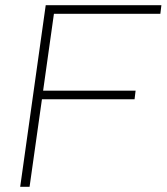

<svg xmlns="http://www.w3.org/2000/svg" viewBox="-20 -717 640 737"><path d="M57.5 0H93.5L141 -336H496.5L500.5 -369H145.5L187 -664H595.5L599.5 -697H155.5Z"/></svg>

Font: HK Grotesk ExtraLight
Style: Italic
Weight: 200
Italic angle: -16°
Designer: Alfredo Marco Pradil
Foundry: Hanken Design Co.
Version: Version 3.001;FEAKit 1.0